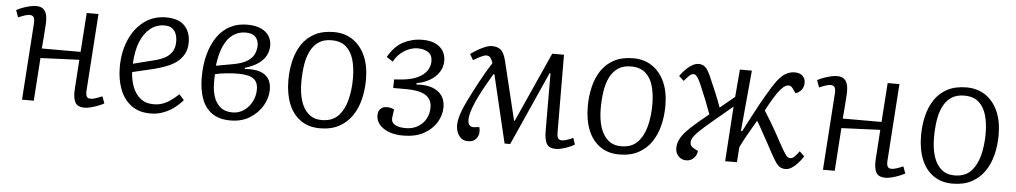

<svg xmlns="http://www.w3.org/2000/svg" viewBox="-34 -781 5587 1056"><g transform="rotate(5 2759.0 -253.0)"><path d="M394 -246 180 -237 164 0H99L128 -427Q129 -449 122.5 -458.5Q116 -468 100 -468Q90 -468 74.5 -463Q59 -458 38 -449L24 -488Q37 -496 56 -503Q75 -510 95.5 -515Q116 -520 131 -520Q157 -520 171 -508.5Q185 -497 190 -475.5Q195 -454 193 -423Q191 -390 188.5 -357Q186 -324 183 -290H397L412 -506H477L448 -79Q447 -58 452.5 -48Q458 -38 474 -38Q485 -38 501 -43Q517 -48 538 -57L552 -19Q538 -11 518.5 -3.5Q499 4 479.5 9Q460 14 445 14Q406 14 393 -10.5Q380 -35 383 -82Z M849 -520Q919 -520 952 -485Q985 -450 985 -395Q985 -355 969 -327Q953 -299 927.5 -281Q902 -263 871.5 -252Q841 -241 812 -233L689 -204Q691 -163 705 -124.5Q719 -86 748 -62Q777 -38 822 -38Q845 -38 866.5 -44.5Q888 -51 910.5 -66Q933 -81 959 -105L986 -75Q974 -61 957 -45.5Q940 -30 917.5 -16.5Q895 -3 868 5.5Q841 14 808 14Q744 14 702 -18Q660 -50 639.5 -104Q619 -158 619 -225Q619 -308 647.5 -375Q676 -442 728 -481Q780 -520 849 -520ZM916 -392Q916 -414 909.5 -432.5Q903 -451 887.5 -463Q872 -475 845 -475Q800 -475 765.5 -447Q731 -419 711.5 -369Q692 -319 689 -250L808 -280Q843 -289 866.5 -302.5Q890 -316 903 -338Q916 -360 916 -392Z M1251 14Q1187 14 1148 -14Q1109 -42 1091 -92Q1073 -142 1073 -210Q1073 -279 1088.5 -336Q1104 -393 1132.5 -434Q1161 -475 1202.5 -497Q1244 -519 1298 -519Q1342 -519 1372.5 -505.5Q1403 -492 1418 -468.5Q1433 -445 1433 -415Q1433 -384 1418.5 -358Q1404 -332 1375.5 -313Q1347 -294 1304 -281L1305 -275Q1356 -279 1388 -268.5Q1420 -258 1436 -234Q1452 -210 1452 -174Q1452 -128 1427 -85Q1402 -42 1357 -14Q1312 14 1251 14ZM1258 -31Q1294 -31 1322 -51Q1350 -71 1365.5 -102.5Q1381 -134 1381 -168Q1381 -202 1365.5 -218.5Q1350 -235 1325.5 -240.5Q1301 -246 1272 -246Q1238 -246 1202 -242Q1166 -238 1144 -232Q1143 -220 1143 -209Q1143 -198 1143 -184Q1143 -143 1154 -108.5Q1165 -74 1190.5 -52.5Q1216 -31 1258 -31ZM1145 -279 1234 -295Q1286 -304 1314.5 -321.5Q1343 -339 1353.5 -362.5Q1364 -386 1364 -410Q1364 -438 1347 -456.5Q1330 -475 1292 -475Q1254 -475 1223.5 -454Q1193 -433 1173 -389.5Q1153 -346 1145 -279Z M1744 14Q1682 14 1638 -17Q1594 -48 1571.5 -104Q1549 -160 1549 -235Q1549 -292 1561.5 -343.5Q1574 -395 1600.5 -434.5Q1627 -474 1670.5 -497Q1714 -520 1776 -520Q1836 -520 1880.5 -490Q1925 -460 1949.5 -405.5Q1974 -351 1974 -274Q1974 -217 1961 -165Q1948 -113 1920.5 -73Q1893 -33 1849.5 -9.5Q1806 14 1744 14ZM1750 -32Q1809 -32 1841.5 -66.5Q1874 -101 1888 -156Q1902 -211 1902 -275Q1902 -334 1889 -378.5Q1876 -423 1846.5 -448.5Q1817 -474 1767 -474Q1724 -474 1695.5 -454.5Q1667 -435 1650.5 -401Q1634 -367 1627.5 -323Q1621 -279 1621 -230Q1621 -171 1635 -126.5Q1649 -82 1678 -57Q1707 -32 1750 -32Z M2202 14Q2159 14 2125.5 1.5Q2092 -11 2073 -33.5Q2054 -56 2054 -84Q2054 -108 2067 -121Q2080 -134 2101 -134Q2112 -134 2122 -132Q2132 -130 2142 -125L2136 -79Q2133 -54 2154 -41Q2175 -28 2215 -28Q2253 -28 2282 -45.5Q2311 -63 2326 -91Q2341 -119 2341 -152Q2341 -179 2330 -196.5Q2319 -214 2299.5 -224Q2280 -234 2254 -238Q2228 -242 2199 -242H2127L2128 -289L2174 -293Q2223 -298 2256.5 -313.5Q2290 -329 2307 -353.5Q2324 -378 2324 -406Q2324 -441 2300.5 -456Q2277 -471 2244 -471Q2221 -471 2197 -462Q2173 -453 2150.5 -434.5Q2128 -416 2112 -386L2077 -409Q2094 -439 2114.5 -460.5Q2135 -482 2159 -494.5Q2183 -507 2209.5 -513.5Q2236 -520 2265 -520Q2310 -520 2338.5 -505.5Q2367 -491 2380.5 -467.5Q2394 -444 2394 -415Q2394 -379 2374.5 -350.5Q2355 -322 2323 -304Q2291 -286 2253 -280V-272Q2306 -276 2341 -263Q2376 -250 2394 -224Q2412 -198 2412 -160Q2412 -118 2388.5 -78Q2365 -38 2319 -12Q2273 14 2202 14Z M2795 9H2764L2675 -366H2670Q2650 -333 2631 -299Q2612 -265 2596.5 -233.5Q2581 -202 2570.5 -173.5Q2560 -145 2556 -122Q2552 -93 2560.5 -78.5Q2569 -64 2590 -66L2618 -69Q2627 -34 2611 -10Q2595 14 2562 14Q2531 14 2513 -10Q2495 -34 2495 -70Q2495 -89 2500.5 -110.5Q2506 -132 2516 -157Q2526 -182 2542 -214Q2552 -235 2565.5 -261Q2579 -287 2594.5 -316Q2610 -345 2626.5 -373Q2643 -401 2659 -426Q2651 -449 2643 -457Q2635 -465 2621 -465Q2613 -465 2595.5 -457Q2578 -449 2551 -433L2532 -465Q2565 -489 2596.5 -504Q2628 -519 2648 -519Q2682 -519 2699.5 -502Q2717 -485 2727 -443L2805 -121H2809L2982 -506H3047L3049 -76Q3049 -56 3054.5 -46Q3060 -36 3076 -36Q3087 -36 3102 -40.5Q3117 -45 3138 -55L3150 -19Q3137 -11 3118.5 -3.5Q3100 4 3081 9Q3062 14 3047 14Q3009 14 2996 -9.5Q2983 -33 2983 -82L2982 -398H2977Z M3397 14Q3335 14 3291 -17Q3247 -48 3224.5 -104Q3202 -160 3202 -235Q3202 -292 3214.5 -343.5Q3227 -395 3253.5 -434.5Q3280 -474 3323.5 -497Q3367 -520 3429 -520Q3489 -520 3533.5 -490Q3578 -460 3602.5 -405.5Q3627 -351 3627 -274Q3627 -217 3614 -165Q3601 -113 3573.5 -73Q3546 -33 3502.5 -9.5Q3459 14 3397 14ZM3403 -32Q3462 -32 3494.5 -66.5Q3527 -101 3541 -156Q3555 -211 3555 -275Q3555 -334 3542 -378.5Q3529 -423 3499.5 -448.5Q3470 -474 3420 -474Q3377 -474 3348.5 -454.5Q3320 -435 3303.5 -401Q3287 -367 3280.5 -323Q3274 -279 3274 -230Q3274 -171 3288 -126.5Q3302 -82 3331 -57Q3360 -32 3403 -32Z M4053 -173H4060Q4082 -215 4101.5 -252.5Q4121 -290 4138.5 -322Q4156 -354 4171.5 -380.5Q4187 -407 4199 -426Q4221 -461 4240 -481.5Q4259 -502 4279 -511Q4299 -520 4321 -520Q4349 -520 4364 -505Q4379 -490 4379 -468Q4379 -445 4367 -429Q4355 -413 4334 -406L4317 -430Q4309 -442 4298 -444.5Q4287 -447 4275 -440.5Q4263 -434 4249 -418Q4234 -401 4215 -370Q4196 -339 4174 -297Q4192 -269 4210 -239Q4228 -209 4244 -180Q4260 -151 4274 -125Q4287 -101 4296 -86Q4305 -71 4311.5 -62.5Q4318 -54 4324 -51Q4330 -48 4337 -48Q4349 -48 4360.5 -60Q4372 -72 4385 -90L4412 -64Q4397 -41 4380 -23Q4363 -5 4347 4.5Q4331 14 4315 14Q4299 14 4286.5 7.5Q4274 1 4262 -16Q4250 -33 4233 -64Q4219 -91 4202.5 -120.5Q4186 -150 4169.5 -180.5Q4153 -211 4137 -237Q4120 -208 4104 -180.5Q4088 -153 4075 -129Q4062 -105 4052 -84L4046 0H3981L4001 -303Q3936 -249 3894 -213.5Q3852 -178 3827.5 -155Q3803 -132 3793 -116.5Q3783 -101 3783 -87Q3782 -77 3787 -69.5Q3792 -62 3802 -56L3827 -43Q3824 -18 3807.5 -2Q3791 14 3767 14Q3741 14 3724 -4Q3707 -22 3707 -49Q3707 -78 3723 -105.5Q3739 -133 3775.5 -167Q3812 -201 3872 -249Q3858 -288 3844 -323Q3830 -358 3812 -400Q3802 -424 3794.5 -437Q3787 -450 3780.5 -456Q3774 -462 3766 -462Q3755 -462 3743 -450.5Q3731 -439 3715 -420L3688 -445Q3706 -470 3723.5 -486.5Q3741 -503 3757.5 -511.5Q3774 -520 3790 -520Q3806 -520 3818 -513Q3830 -506 3841 -488.5Q3852 -471 3866 -436Q3883 -398 3897 -364Q3911 -330 3925 -291L4005 -357L4018 -509H4084Z M4816 -246 4602 -237 4586 0H4521L4550 -427Q4551 -449 4544.5 -458.5Q4538 -468 4522 -468Q4512 -468 4496.5 -463Q4481 -458 4460 -449L4446 -488Q4459 -496 4478 -503Q4497 -510 4517.5 -515Q4538 -520 4553 -520Q4579 -520 4593 -508.5Q4607 -497 4612 -475.5Q4617 -454 4615 -423Q4613 -390 4610.5 -357Q4608 -324 4605 -290H4819L4834 -506H4899L4870 -79Q4869 -58 4874.5 -48Q4880 -38 4896 -38Q4907 -38 4923 -43Q4939 -48 4960 -57L4974 -19Q4960 -11 4940.5 -3.5Q4921 4 4901.5 9Q4882 14 4867 14Q4828 14 4815 -10.5Q4802 -35 4805 -82Z M5237 14Q5175 14 5131 -17Q5087 -48 5064.5 -104Q5042 -160 5042 -235Q5042 -292 5054.5 -343.5Q5067 -395 5093.5 -434.5Q5120 -474 5163.5 -497Q5207 -520 5269 -520Q5329 -520 5373.5 -490Q5418 -460 5442.5 -405.5Q5467 -351 5467 -274Q5467 -217 5454 -165Q5441 -113 5413.5 -73Q5386 -33 5342.5 -9.5Q5299 14 5237 14ZM5243 -32Q5302 -32 5334.5 -66.5Q5367 -101 5381 -156Q5395 -211 5395 -275Q5395 -334 5382 -378.5Q5369 -423 5339.5 -448.5Q5310 -474 5260 -474Q5217 -474 5188.5 -454.5Q5160 -435 5143.5 -401Q5127 -367 5120.5 -323Q5114 -279 5114 -230Q5114 -171 5128 -126.5Q5142 -82 5171 -57Q5200 -32 5243 -32Z"/></g></svg>

Font: Literata 18pt Light
Style: Italic
Weight: 300
Italic angle: -2°
Designer: Latin by Veronika Burian and Jose Scaglione. Greek by Irene Vlachou. Cyrillic by Vera Evstafieva
Foundry: TypeTogether
Version: Version 3.103;gftools[0.9.29]